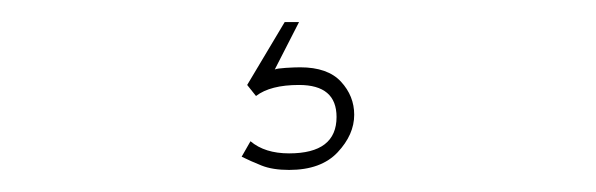

<svg xmlns="http://www.w3.org/2000/svg" viewBox="-20 -20 540 174"><path d="M242 134Q227 134 217 130Q207 126 199 122L207 108Q220 119 242 119Q285 119 285 86Q285 57 251 57Q225 57 212 67L204 57L238 0H251L229 43Q231 42 239 41.5Q247 41 252 41Q277 41 289 54Q301 67 301 84Q301 102 286 118Q271 134 242 134Z"/></svg>

Font: Alumni Sans Pinstripe
Style: Regular
Weight: 400
Designer: Robert E. Leuschke
Foundry: Robert E. Leuschke
Version: Version 1.010; ttfautohint (v1.8.4.7-5d5b)